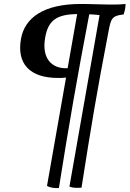

<svg xmlns="http://www.w3.org/2000/svg" viewBox="-20 -699 653 968"><path d="M536 -676C489 -676 446 -679 387 -679C199 -679 105 -609 86 -504C63 -378 130 -306 272 -306C286 -306 300 -306 313 -308L217 238C233 248 255 250 277 249C326 -62 372 -325 430 -627C448 -626 465 -625 482 -623L330 242C349 249 369 249 391 247C441 -71 467 -228 527 -540C539 -606 545 -620 603 -626C609 -642 613 -661 613 -679C584 -676 562 -676 536 -676ZM311 -355C245 -355 188 -400 208 -511C223 -596 266 -627 369 -628L321 -355Z"/></svg>

Font: Vollkorn Semibold
Style: Italic
Weight: 600
Italic angle: -11°
Designer: Friedrich Althausen
Foundry: Friedrich Althausen
Version: Version 4.015;PS 004.015;hotconv 1.0.88;makeotf.lib2.5.64775